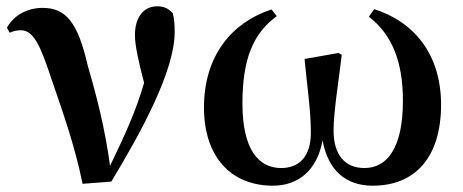

<svg xmlns="http://www.w3.org/2000/svg" viewBox="-20 -573 1470 609"><path d="M242 10 333 3C427 -152 534 -348 534 -471C534 -496 533 -511 528 -531C514 -546 501 -553 479 -553C433 -553 408 -515 408 -462C408 -429 419 -380 437 -310C411 -220 375 -142 329 -47C314 -161 286 -271 259 -362C227 -503 189 -548 115 -548C69 -548 24 -526 2 -485L11 -469C21 -474 32 -477 46 -477C84 -477 106 -436 142 -326C176 -226 216 -117 242 10Z M846 16C923 16 986 -30 1003 -128C1021 -32 1077 16 1162 16C1297 16 1379 -74 1379 -241C1379 -398 1296 -503 1167 -544L1150 -520C1224 -463 1258 -377 1258 -253C1258 -104 1208 -40 1136 -40C1074 -40 1038 -82 1038 -159C1038 -220 1056 -328 1064 -399L1054 -405L946 -386C954 -300 966 -224 966 -151C966 -74 926 -40 872 -40C801 -40 749 -97 749 -245C749 -386 783 -467 858 -522L841 -543C716 -502 627 -397 627 -232C627 -76 712 16 846 16Z"/></svg>

Font: Noto Serif CJK HK
Style: Bold
Weight: 700
Designer: Ryoko NISHIZUKA 西塚涼子 (kana & ideographs); Frank Grießhammer (Latin, Greek & Cyrillic); Wenlong ZHANG 张文龙 (bopomofo); San
Foundry: Adobe
Version: Version 2.001;hotconv 1.1.0;makeotfexe 2.6.0